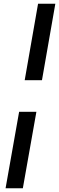

<svg xmlns="http://www.w3.org/2000/svg" viewBox="-20 -867 318 1034"><path d="M185 -847H278L206 -435H113ZM83 -265H176L103 147H10Z"/></svg>

Font: Bai Jamjuree Medium
Style: Italic
Weight: 500
Italic angle: -10°
Version: Version 1.000; ttfautohint (v1.6)